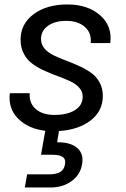

<svg xmlns="http://www.w3.org/2000/svg" viewBox="-20 -577 562 857"><path d="M439 -148.9Q439 -81.5 384.8 -39.6Q330.6 2.4 243.2 7.8L234.9 58.1Q293.5 57.1 324.2 83Q355 108.9 346.2 157.2Q337.9 204.1 298.8 231.9Q259.8 259.8 206.1 259.8H90.8L101.1 201.2H198.2Q231.4 201.2 248.5 190.9Q265.6 180.7 270 157.2Q274.4 134.3 260.5 124Q246.6 113.8 213.9 113.8H163.1L182.1 6.8Q105.5 -2.4 60.5 -47.9Q15.6 -93.3 23.9 -161.1H112.8Q108.9 -118.2 138.7 -91.1Q168.5 -64 224.1 -64Q279.8 -64 314.5 -85.4Q349.1 -106.9 349.1 -146Q349.1 -168.5 333.7 -185.5Q318.4 -202.6 293.9 -214.1Q269.5 -225.6 240 -236.3Q210.4 -247.1 180.9 -260.3Q151.4 -273.4 127 -290.5Q102.5 -307.6 87.2 -335.4Q71.8 -363.3 71.8 -399.9Q71.8 -470.2 130.1 -513.7Q188.5 -557.1 280.8 -557.1Q371.6 -557.1 426.8 -509Q481.9 -460.9 472.2 -384.8H384.8Q389.6 -429.2 359.1 -456.5Q328.6 -483.9 274.9 -483.9Q225.6 -483.9 194.3 -461.9Q163.1 -439.9 163.1 -402.8Q163.1 -378.9 178.2 -360.8Q193.4 -342.8 217.8 -330.8Q242.2 -318.8 271.5 -307.9Q300.8 -296.9 330.3 -283.7Q359.9 -270.5 384.3 -253.9Q408.7 -237.3 423.8 -210.4Q439 -183.6 439 -148.9Z"/></svg>

Font: SVN-Poppins
Style: Italic
Weight: 400
Italic angle: -10°
Designer: Ninad Kale (Devanagari), Jonny Pinhorn (Latin)
Foundry: Indian Type Foundry
Version: Version 3.002 2017